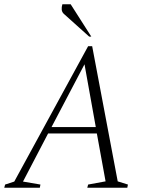

<svg xmlns="http://www.w3.org/2000/svg" viewBox="-35 -882 701 902"><path d="M-15 0 -11 -15 32 -29 379 -665H398L518 -30L566 -15L563 0H375L379 -15L461 -30L420 -255H191L73 -29L155 -15L152 0ZM207 -285H415L362 -580ZM384 -710 267 -815Q256 -824 255 -836.5Q254 -849 258 -862H297L394 -710Z"/></svg>

Font: Spectral ExtraLight
Style: Italic
Weight: 275
Italic angle: -10°
Designer: Jean-Baptiste Levee
Foundry: Production Type
Version: Version 2.001